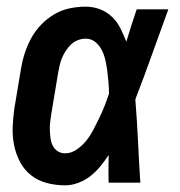

<svg xmlns="http://www.w3.org/2000/svg" viewBox="-20 -548 540 576"><path d="M175 8Q147 8 120.5 1Q94 -6 73.5 -22Q53 -38 40.5 -61.5Q28 -85 22.5 -111.5Q17 -138 18 -166Q19 -194 23 -222L43 -342Q47 -366 54.5 -389Q62 -412 74 -434Q86 -456 104 -474.5Q122 -493 143.5 -505.5Q165 -518 189 -523Q213 -528 237 -528Q260 -528 280.5 -520Q301 -512 316.5 -497Q332 -482 341.5 -462.5Q351 -443 359 -423Q366 -447 374 -471.5Q382 -496 390 -520H485Q460 -452 436 -384.5Q412 -317 386 -250Q391 -188 394 -125Q397 -62 401 0H306Q305 -21 305.5 -41.5Q306 -62 306 -83Q294 -65 281 -49Q268 -33 251.5 -20Q235 -7 215 0.5Q195 8 175 8ZM175 -88Q194 -88 211 -100Q228 -112 240 -127.5Q252 -143 261 -160.5Q270 -178 278.5 -195.5Q287 -213 294 -231Q301 -249 307 -267Q307 -284 305.5 -300.5Q304 -317 302 -333.5Q300 -350 296.5 -366Q293 -382 286 -396.5Q279 -411 266.5 -421.5Q254 -432 237 -432Q225 -432 213.5 -427.5Q202 -423 193 -414.5Q184 -406 177 -395Q170 -384 165.5 -373Q161 -362 158.5 -350Q156 -338 154 -327L134 -207Q132 -194 130.5 -182Q129 -170 129.5 -157.5Q130 -145 131.5 -133.5Q133 -122 138 -111.5Q143 -101 153 -94.5Q163 -88 175 -88Z"/></svg>

Font: Iosevka Curly
Style: Bold Italic
Weight: 700
Italic angle: -9°
Monospace: yes
Designer: Belleve Invis
Foundry: Belleve Invis
Version: Version 22.1.2; ttfautohint (v1.8.4)